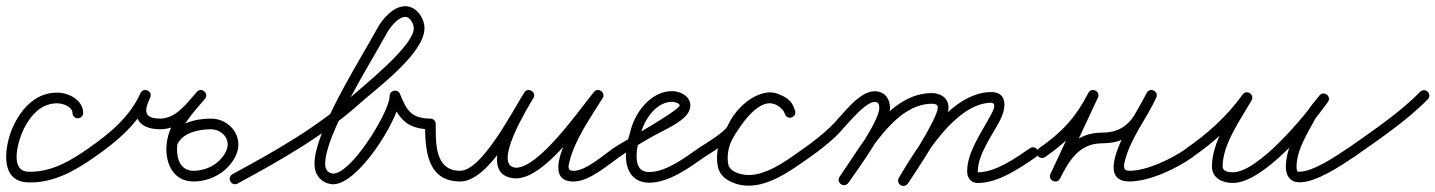

<svg xmlns="http://www.w3.org/2000/svg" viewBox="-22 -577 4702 629"><path d="M250.5 -207C250.5 -207 250.5 -207 250.5 -207C250.5 -248.1 204.3 -272.7 168.4 -273.5C99.7 -275.1 53.3 -227.7 24.3 -169.8C-4.3 -112.5 -30.7 16.2 68.2 20.5C150.4 24.1 223.3 -16.8 288.1 -62.7C296 -68.3 297.9 -79.2 292.3 -87.1C286.7 -95 275.8 -96.9 267.9 -91.3C209.8 -50.1 143.6 -11.3 69.8 -14.5C5.8 -17.3 39.9 -122.6 55.7 -154.2C78.3 -199.4 113.1 -239.8 167.6 -238.5C183.2 -238.1 215.5 -227.6 215.5 -207C215.5 -197.3 223.3 -189.5 233 -189.5C242.7 -189.5 250.5 -197.3 250.5 -207Z M263.6 -67C269.1 -59.1 280 -57.1 288 -62.6C361.7 -113.6 432.7 -173.6 470 -257.4C474.7 -267.9 469.2 -276.8 461.3 -280.4C453.4 -284 443.1 -282.4 438.2 -272C406.6 -205.4 422.9 -153.7 503 -153.5C503 -153.5 503 -153.5 503 -153.5C503 -153.5 503.1 -153.5 503.1 -153.5C569 -153.7 609.4 -207.8 649.1 -252.9C656.7 -261.5 653.8 -271.7 647.1 -277.4C640.4 -283.2 630 -284.6 622.6 -275.7C577.7 -222.3 526.2 -168.9 523.1 -94.7C523.1 -94.7 523.1 -94.7 523.1 -94.7C523.1 -94.7 523.1 -94.7 523.1 -94.7C520.9 -37.7 548 17.5 612 17.5C669.7 17.5 726 -14.6 750.7 -67.6C778.6 -127.6 731.6 -188.7 668.4 -188.5C668.4 -188.5 668.4 -188.5 668.4 -188.5C668.4 -188.5 668.4 -188.5 668.4 -188.5C616.4 -188.6 552.9 -171.5 528.3 -120.6C524 -111.9 527.7 -101.5 536.4 -97.3C545.1 -93 555.5 -96.7 559.7 -105.4C559.7 -105.4 559.7 -105.4 559.7 -105.4C578 -143.1 630.8 -153.6 668.4 -153.5C668.4 -153.5 668.4 -153.5 668.4 -153.5C668.4 -153.5 668.4 -153.5 668.4 -153.5C706 -153.6 736.2 -119.4 718.9 -82.4C700 -41.7 656.1 -17.5 612 -17.5C569 -17.5 556.7 -56.7 558.1 -93.3C558.1 -93.3 558.1 -93.3 558.1 -93.3C558.1 -93.3 558.1 -93.3 558.1 -93.3C560.7 -157.9 610.2 -206.6 649.4 -253.2C656.8 -262.1 654 -272.1 647.4 -277.7C640.8 -283.4 630.5 -284.7 622.9 -276.1C591.3 -240.3 555.5 -188.7 502.9 -188.5C502.9 -188.5 503 -188.5 503 -188.5C503 -188.5 503 -188.5 503 -188.5C449.6 -188.6 449 -213.1 469.8 -257C474.8 -267.4 469.1 -276.3 461.1 -280C453.1 -283.7 442.7 -282.1 438 -271.6C403.4 -194 336.3 -138.6 268 -91.4C260.1 -85.9 258.1 -75 263.6 -67Z M732.6 17.4C737.3 25.9 747.9 29 756.4 24.4C898.9 -53.2 1035.6 -129.6 1157.7 -239C1211.6 -287.3 1368.6 -402 1368.6 -484.4C1368.6 -518.2 1341.8 -556.7 1305.9 -556.7C1266.6 -556.7 1230.5 -515.2 1213.5 -483.2C1213.5 -483.2 1213.6 -483.2 1213.6 -483.3C1213.6 -483.4 1213.7 -483.4 1213.7 -483.4C1153.5 -373.6 1008.2 -147.2 1008.2 -39.9C1008.2 -5.3 1028.6 21.4 1063.6 26.3C1065.4 26.6 1067.3 26.7 1069.1 26.7C1151.3 26.7 1277.8 -176.8 1288.3 -249.5C1288.3 -249.5 1288.3 -249.7 1288.4 -250C1288.4 -250.2 1288.4 -250.4 1288.4 -250.4C1288.8 -254.1 1289.1 -257.7 1289.4 -261.4C1290.2 -270.3 1280.1 -273.1 1270.7 -271.7C1261.2 -270.3 1252.4 -264.6 1255.8 -256.4C1282.6 -191.1 1308.3 -153.8 1387.7 -153.5C1397.4 -153.5 1405.2 -161.3 1405.3 -170.9C1405.3 -180.6 1397.5 -188.5 1387.9 -188.5C1387.9 -188.5 1387.9 -188.5 1387.9 -188.5C1323.2 -188.8 1309.4 -218 1288.2 -269.6C1284.8 -277.9 1276.8 -281 1269.4 -279.9C1262.1 -278.8 1255.4 -273.4 1254.6 -264.6C1254.2 -260.9 1253.9 -257.3 1253.6 -253.6C1253.6 -253.6 1253.6 -253.8 1253.6 -254C1253.7 -254.3 1253.7 -254.5 1253.7 -254.5C1245.7 -199.5 1129.2 -8.3 1069.1 -8.3C1068.9 -8.3 1068.6 -8.3 1068.4 -8.3C1050.7 -10.8 1043.2 -22.7 1043.2 -39.9C1043.2 -136.4 1187.9 -363.6 1244.3 -466.6C1244.3 -466.6 1244.4 -466.6 1244.4 -466.7C1244.4 -466.8 1244.5 -466.8 1244.5 -466.8C1254.6 -486 1281.6 -521.7 1305.9 -521.7C1321.7 -521.7 1333.6 -498.2 1333.6 -484.4C1333.6 -427.4 1172.7 -299.4 1134.3 -265C1014.3 -157.5 879.8 -82.7 739.6 -6.4C731.1 -1.7 728 8.9 732.6 17.4Z M1370.5 -171C1370.5 -171 1370.5 -171 1370.5 -171C1370.5 -87.5 1376.3 17.5 1485.5 17.5C1580.1 17.5 1676.5 -177.3 1725.1 -255.2C1731.2 -265 1726.7 -274.5 1719.1 -279.1C1711.6 -283.7 1701.1 -283.3 1695.2 -273.4C1666.3 -224.7 1527.9 1.2 1667.6 7.5C1667.6 7.5 1667.8 7.5 1668 7.5C1668.2 7.5 1668.4 7.5 1668.4 7.5C1764 7 1889.7 -177.8 1950.8 -253.5C1957.7 -262 1953.5 -271.7 1946.2 -277C1938.8 -282.3 1928.2 -283.1 1922.4 -273.8C1901.6 -240.6 1717.4 25.4 1862 17.5C1910.6 14.8 1967.9 -34.9 2007.1 -62.7C2015 -68.3 2016.9 -79.2 2011.3 -87.1C2005.7 -95 1994.8 -96.9 1986.9 -91.3C1954.2 -68.1 1899.4 -19.6 1860 -17.5C1836.5 -16.2 1838.9 -29.3 1843.9 -49C1861.9 -120.2 1913.5 -193.7 1952.1 -255.2C1957.9 -264.5 1954.2 -273.8 1947.4 -278.7C1940.5 -283.6 1930.5 -284 1923.6 -275.5C1871.1 -210.5 1743.7 -27.9 1668.3 -27.5C1668.3 -27.5 1668.5 -27.5 1668.7 -27.5C1668.9 -27.5 1669.1 -27.5 1669.1 -27.5C1586.6 -31.2 1711.4 -232.2 1725.3 -255.6C1731.2 -265.5 1726.7 -274.9 1719.3 -279.4C1711.9 -283.9 1701.5 -283.5 1695.4 -273.7C1655 -209 1556 -17.5 1485.5 -17.5C1401.9 -17.5 1405.5 -109.5 1405.5 -171C1405.5 -180.7 1397.7 -188.5 1388 -188.5C1378.3 -188.5 1370.5 -180.7 1370.5 -171Z M2007 -62.6C2007 -62.6 2007 -62.6 2007 -62.6C2044.4 -88.7 2083.4 -112.2 2123.4 -134.2C2155 -151.5 2193.1 -167.6 2219.7 -192.2C2231.1 -202.8 2239.5 -216 2239.5 -232C2239.5 -262.1 2206.3 -278.5 2180 -278.5C2108.3 -278.5 2055.3 -205.1 2041.9 -141.6C2041.9 -141.6 2042 -142 2042.1 -142.4C2042.2 -142.7 2042.3 -143.1 2042.3 -143.1C2034.4 -117.3 2028.5 -93.4 2028.5 -66C2028.5 -17.5 2052 21.5 2105 21.5C2169.5 21.5 2235.8 -27.5 2286 -62.7C2294 -68.2 2295.9 -79.1 2290.3 -87C2284.8 -95 2273.9 -96.9 2266 -91.3C2223 -61.3 2160.6 -13.5 2105 -13.5C2072.1 -13.5 2063.5 -36.9 2063.5 -66C2063.5 -89.9 2068.9 -110.5 2075.7 -132.9C2075.7 -132.9 2075.8 -133.3 2075.9 -133.6C2076 -134 2076.1 -134.4 2076.1 -134.4C2086 -180.9 2125.7 -243.5 2180 -243.5C2185.2 -243.5 2204.5 -239.6 2204.5 -232C2204.5 -215 2012.7 -109.3 1987 -91.4C1979.1 -85.8 1977.1 -74.9 1982.6 -67C1988.2 -59.1 1999.1 -57.1 2007 -62.6Z M2285.6 -62.3C2285.6 -62.3 2285.6 -62.3 2285.6 -62.3C2314.8 -81.4 2380 -119.3 2394 -150.9C2410.9 -189.1 2460 -243.2 2506.3 -238.6C2506.3 -238.6 2505.5 -238.7 2504.8 -238.9C2504 -239 2503.3 -239.2 2503.3 -239.1C2526.1 -232.8 2541.4 -230.7 2549.2 -204.1C2552.4 -193.2 2562.6 -190.6 2571.1 -193.4C2579.6 -196.2 2586.3 -204.3 2582.5 -215C2578.7 -225.2 2574.4 -233.5 2567 -241.7C2567 -241.7 2566.8 -241.9 2566.7 -242C2566.5 -242.2 2566.4 -242.4 2566.4 -242.4C2560.9 -247.9 2555.2 -253.2 2548.7 -257.6C2548.7 -257.6 2548.9 -257.5 2549 -257.4C2549.1 -257.3 2549.3 -257.2 2549.3 -257.2C2465.1 -318.4 2382.4 -200.3 2346.8 -138.8C2346.8 -138.8 2346.8 -138.6 2346.7 -138.5C2346.7 -138.4 2346.6 -138.3 2346.6 -138.3C2329.5 -106.9 2322.5 -65.6 2329.9 -30.4C2337.4 5.4 2372.9 22.8 2405.7 29.2C2405.7 29.2 2405.7 29.2 2405.8 29.2C2405.9 29.2 2405.9 29.2 2405.9 29.2C2487.1 43.7 2569.8 -18.9 2632.1 -62.7C2640 -68.2 2641.9 -79.2 2636.3 -87.1C2630.8 -95 2619.8 -96.9 2611.9 -91.3C2611.9 -91.3 2611.9 -91.3 2611.9 -91.3C2559.6 -54.6 2481.3 7.1 2412.1 -5.2C2412.1 -5.2 2412.1 -5.2 2412.2 -5.2C2412.3 -5.2 2412.3 -5.2 2412.3 -5.2C2394.7 -8.6 2368.4 -17.3 2364.1 -37.6C2358.4 -64.7 2364.2 -97.4 2377.4 -121.7C2377.4 -121.7 2377.3 -121.6 2377.3 -121.5C2377.2 -121.3 2377.2 -121.2 2377.2 -121.2C2399.5 -159.9 2468.8 -272.4 2528.7 -228.8C2528.7 -228.8 2528.9 -228.7 2529 -228.6C2529.1 -228.5 2529.3 -228.4 2529.3 -228.4C2533.9 -225.4 2537.8 -221.5 2541.6 -217.6C2541.6 -217.6 2541.5 -217.8 2541.3 -218C2541.1 -218.1 2541 -218.3 2541 -218.3C2545.4 -213.4 2547.4 -209 2549.5 -203C2553.4 -192.4 2563.3 -189.7 2571.4 -192.4C2579.6 -195 2586 -203.1 2582.8 -213.9C2571.3 -253.1 2547.9 -263 2512.7 -272.9C2512.7 -272.9 2511.9 -273 2511.2 -273.1C2510.5 -273.3 2509.8 -273.4 2509.7 -273.4C2447.3 -279.7 2385.4 -217.9 2362 -165.1C2352.6 -143.9 2288.2 -105.8 2266.4 -91.7C2258.3 -86.4 2256.1 -75.5 2261.3 -67.4C2266.6 -59.3 2277.5 -57.1 2285.6 -62.3Z M2607.6 -67C2613.2 -59.1 2624.1 -57.1 2632 -62.6C2660.9 -82.8 2688.5 -104.6 2714.5 -128.4C2739.8 -151.5 2808.3 -243.1 2843.6 -243.1C2855.6 -243.1 2858.7 -235 2858.7 -224C2858.7 -178.5 2757.4 -39.3 2728.6 2C2723.1 9.9 2725.1 20.8 2733 26.4C2740.9 31.9 2751.8 29.9 2757.4 22C2757.4 22 2757.4 22 2757.4 22C2792.3 -28.2 2893.7 -165.5 2893.7 -224C2893.7 -254.3 2875.4 -278.1 2843.6 -278.1C2789.4 -278.1 2734.2 -194.7 2697.9 -160.7C2671 -135.5 2642.2 -112.4 2612 -91.4C2604.1 -85.8 2602.1 -74.9 2607.6 -67ZM2757.4 22C2757.4 22 2757.4 22 2757.4 22C2820.3 -68.3 2907.9 -237.1 3031.1 -237.1C3039.4 -237.1 3050.3 -235.4 3050.3 -225.1C3050.3 -189.2 2948.7 -34.5 2923.3 4.4C2918.1 12.5 2920.3 23.4 2928.4 28.7C2936.5 33.9 2947.4 31.7 2952.7 23.6C2985.9 -27.3 3085.3 -170.2 3085.3 -225.1C3085.3 -255.9 3059.4 -272.1 3031.1 -272.1C2890.3 -272.1 2799.7 -100 2728.6 2C2723.1 9.9 2725.1 20.8 2733 26.4C2740.9 31.9 2751.8 29.9 2757.4 22ZM2928.7 29.6C2937 34.5 2947.7 31.8 2952.7 23.5C3004.1 -62.7 3107.2 -236.3 3222.6 -240.4C3248.4 -241.3 3227.9 -207.7 3221.8 -196.3C3193.1 -142.9 3146.4 -77.3 3146.4 -16.1C3146.4 5.1 3158.2 22.5 3181 22.5C3248.5 22.5 3318.6 -25.9 3371.9 -62.6C3379.9 -68.1 3381.9 -79 3376.4 -86.9C3370.9 -94.9 3360 -96.9 3352.1 -91.4C3305.8 -59.6 3240 -12.5 3181 -12.5C3180.9 -12.5 3181.4 -13.8 3181.4 -16.1C3181.4 -69.7 3227.2 -132.3 3252.6 -179.7C3272.8 -217.2 3283.9 -277.6 3221.4 -275.4C3089.4 -270.7 2982 -94 2922.6 5.6C2917.7 13.9 2920.4 24.6 2928.7 29.6Z M3402 -62.6C3402 -62.6 3402 -62.6 3402 -62.6C3480.1 -117 3530.8 -170.9 3574.6 -256.5C3579.8 -266.7 3574.4 -275.7 3566.4 -279.6C3558.5 -283.5 3548 -282.3 3543.2 -271.9C3501.9 -183.7 3460.6 -95.6 3419.4 -7.4C3414.5 3 3419.8 12 3427.6 15.8C3435.4 19.5 3445.8 18.1 3450.9 7.8C3479.9 -50.9 3514 -107.5 3588 -107.5C3692.9 -107.5 3721.1 -173.2 3765.4 -256.2C3770.8 -266.2 3765.2 -275.2 3757.2 -279.2C3749.2 -283.1 3738.7 -282 3734.1 -271.7C3707.5 -213.1 3544.9 17.5 3678 17.5C3743.9 17.5 3832.8 -24.7 3886.2 -62.8C3894 -68.4 3895.9 -79.3 3890.2 -87.2C3884.6 -95 3873.7 -96.9 3865.8 -91.2C3865.8 -91.2 3865.8 -91.2 3865.8 -91.2C3818.6 -57.6 3736.3 -17.5 3678 -17.5C3654.8 -17.5 3659.6 -35.9 3664.1 -53.3C3683.3 -126.9 3734.7 -188.5 3765.9 -257.2C3770.6 -267.5 3765.4 -276.4 3757.7 -280.2C3750.1 -284 3739.9 -282.7 3734.6 -272.7C3696.9 -202.1 3676.8 -142.5 3588 -142.5C3499.1 -142.5 3454.9 -79.2 3419.5 -7.8C3414.4 2.6 3419.8 11.6 3427.8 15.4C3435.7 19.2 3446.2 17.9 3451.1 7.4C3492.3 -80.7 3533.6 -168.9 3574.8 -257.1C3579.7 -267.4 3574.5 -276.4 3566.7 -280.2C3558.9 -284 3548.6 -282.7 3543.4 -272.5C3502.2 -191.9 3455.5 -142.5 3382 -91.4C3374.1 -85.8 3372.1 -74.9 3377.6 -67C3383.2 -59.1 3394.1 -57.1 3402 -62.6Z M3884.9 -62.6C3884.9 -62.6 3884.9 -62.6 3884.9 -62.6C3957.6 -112.5 4026 -174.8 4077.3 -246.9C4083.7 -255.9 4079.1 -265.4 4071.5 -270.2C4063.9 -275.1 4053.3 -275.3 4047.8 -265.7C4008.4 -196.5 3948.4 -112.9 3948.4 -31.7C3948.4 7.3 3983.5 22.4 4017.2 22.4C4117.2 22.4 4273.9 -166.3 4328.3 -242.9C4334.8 -252.1 4331.4 -261.8 4324.5 -267C4317.7 -272.1 4307.4 -272.8 4300.3 -263.9C4285.4 -245.2 4268.7 -226.5 4256.8 -205.7C4256.8 -205.7 4256.7 -205.6 4256.7 -205.5C4256.6 -205.4 4256.6 -205.2 4256.6 -205.2C4227.8 -151.4 4190.5 -93.1 4190.5 -30.3C4190.5 -20.6 4192 -10.7 4196.4 -2C4196.4 -2 4196.5 -1.9 4196.6 -1.8C4196.6 -1.6 4196.7 -1.5 4196.7 -1.5C4205.9 15.1 4217.6 20.2 4237.4 20.2C4288.9 20.2 4372.4 -34.2 4413 -62.7C4421 -68.2 4422.9 -79.1 4417.3 -87C4411.8 -95 4400.9 -96.9 4393 -91.3C4393 -91.3 4393 -91.3 4393 -91.3C4359.4 -67.9 4279.6 -14.7 4237.4 -14.7C4226 -14.7 4230.3 -13 4227.3 -18.5C4227.3 -18.5 4227.4 -18.4 4227.4 -18.2C4227.5 -18.1 4227.6 -18 4227.6 -18C4225.7 -21.6 4225.5 -26.3 4225.5 -30.3C4225.5 -86.2 4261.7 -140.6 4287.4 -188.8C4287.4 -188.8 4287.4 -188.6 4287.3 -188.5C4287.3 -188.4 4287.2 -188.3 4287.2 -188.3C4298.2 -207.5 4313.9 -224.8 4327.7 -242.1C4334.8 -251 4331.1 -260.9 4323.9 -266.2C4316.8 -271.6 4306.3 -272.4 4299.7 -263.1C4254 -198.9 4099.9 -12.6 4017.2 -12.6C4004.3 -12.6 3983.4 -14.7 3983.4 -31.7C3983.4 -105.1 4042.3 -185.3 4078.2 -248.3C4083.7 -258 4079.5 -267.2 4072.4 -271.7C4065.3 -276.3 4055.2 -276.2 4048.7 -267.1C3999.8 -198.4 3934.4 -139.1 3865.1 -91.4C3857.1 -85.9 3855.1 -75 3860.6 -67.1C3866.1 -59.1 3877 -57.1 3884.9 -62.6Z M4387.7 -65.5C4393.3 -57.6 4404.3 -55.8 4412.1 -61.4C4495.2 -120.4 4583.9 -179 4655.5 -251.7C4662.3 -258.6 4662.2 -269.7 4655.3 -276.5C4648.4 -283.3 4637.3 -283.2 4630.5 -276.3C4560.4 -205 4473.2 -147.7 4391.9 -89.9C4384 -84.3 4382.1 -73.4 4387.7 -65.5Z"/></svg>

Font: FRB American Cursive Guidelines
Style: Italic
Weight: 400
Italic angle: -25°
Version: Version 2.0;Modular Font Editor K font №1